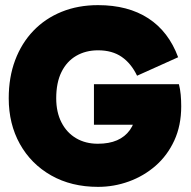

<svg xmlns="http://www.w3.org/2000/svg" viewBox="-20 -714 745 748"><path d="M362 14Q258 14 179.5 -30.5Q101 -75 57.5 -153Q14 -231 14 -331Q14 -413 39 -479.5Q64 -546 110 -594Q156 -642 220 -668Q284 -694 362 -694Q479 -694 558 -642.5Q637 -591 674 -491L514 -419Q491 -467 454 -492.5Q417 -518 362 -518Q314 -518 277 -496.5Q240 -475 219.5 -433.5Q199 -392 199 -331Q199 -277 219.5 -237Q240 -197 276.5 -175.5Q313 -154 361 -154Q405 -154 436 -167.5Q467 -181 486 -207.5Q505 -234 511 -274L574 -228H346V-386H677Q682 -367 684 -345Q686 -323 686 -300Q686 -225 659 -166.5Q632 -108 586 -68Q540 -28 482 -7Q424 14 362 14Z"/></svg>

Font: Gabarito Black
Style: Regular
Weight: 900
Designer: Leandro Assis / Alvaro Franca / Felipe Casaprima
Foundry: Naipe Foundry
Version: Version 1.000